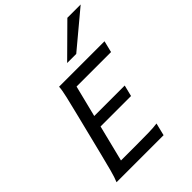

<svg xmlns="http://www.w3.org/2000/svg" viewBox="-271 -1108 1240 1240"><g transform="rotate(-45 348.5 -488.0)"><path d="M249.5 -404.3H527.8L508.8 -327.6H230.5L168.5 -79.1H297.4Q369.6 -79.1 419.4 -80.1Q469.2 -81.1 499.5 -85.9L478.5 0H48.8Q61.5 -28.8 75.9 -83Q90.3 -137.2 107.9 -208L178.2 -490.7Q195.8 -561 208.5 -615.5Q221.2 -669.9 222.7 -698.7H637.7L618.2 -619.6H303.2ZM575.2 -975.6H696.8L450.7 -770H367.7Z"/></g></svg>

Font: Andika
Style: Italic
Weight: 400
Italic angle: -14°
Designer: Victor Gaultney, Annie Olsen, Julie Remington, Don Collingsworth, Eric Hays, Becca Hirsbrunner
Foundry: SIL International
Version: Version 6.101